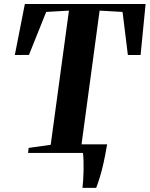

<svg xmlns="http://www.w3.org/2000/svg" viewBox="-20 -763 746 958"><path d="M391.5 174.5Q393.5 157.5 395 134.5Q396.5 111.5 397 87Q397.5 62.5 396.8 39.8Q396 17 394 0L360 -43H514.5Q505 13.5 495.8 54Q486.5 94.5 477.5 123.2Q468.5 152 460 174.5ZM120 0 123 -25 233 -40.5 324 -710 210.5 -703.5 124.5 -489 54 -488.5 104 -743H706.5L681.5 -488.5H618L591.5 -703.5L477 -710L386.5 -40.5L505 -25L502.5 0Z"/></svg>

Font: Merriweather 120pt
Style: Bold Italic
Weight: 700
Italic angle: -7.8°
Version: Version 2.101